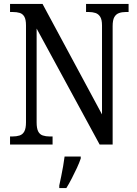

<svg xmlns="http://www.w3.org/2000/svg" viewBox="-20 -734 694 975"><path d="M31 0V-41H43Q64 -41 79.5 -46Q95 -51 103.5 -66.5Q112 -82 112 -113V-605Q112 -635 103.5 -649.5Q95 -664 80 -668.5Q65 -673 45 -673H31V-714H196L498 -153V-605Q498 -634 489 -648.5Q480 -663 465 -668Q450 -673 431 -673H417V-714H633V-673H618Q599 -673 584 -667.5Q569 -662 560.5 -647Q552 -632 552 -601V0H486L166 -589V-113Q166 -82 174 -66.5Q182 -51 197.5 -46Q213 -41 232 -41H247V0ZM281 208Q286 185 291 160.5Q296 136 300.5 110.5Q305 85 308 61H390V71Q383 92 370.5 119Q358 146 344 173Q330 200 317 221H281Z"/></svg>

Font: Noto Serif Khmer Condensed
Style: Regular
Weight: 400
Width: 3
Designer: Danh Hong and the Monotype Design Team
Foundry: Monotype Imaging Inc.
Version: Version 2.004